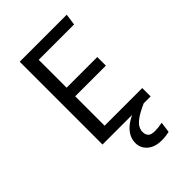

<svg xmlns="http://www.w3.org/2000/svg" viewBox="-271 -814 1158 1158"><g transform="rotate(-45 307.5 -235.0)"><path d="M217.9 -633.3V-395.4H479.5V-322.1H217.9V-71.3H539V0H128.7V-706.2H529.7L519.5 -633.3ZM466.7 -31.3 480 0Q427.2 23.6 399.7 43.3Q372.3 63.1 362.6 81.3Q352.8 99.5 352.8 117.4Q352.8 140.5 365.4 153.6Q377.9 166.7 410.3 166.7Q439 166.7 473.8 159.5L464.6 228.2Q449.2 231.3 434.6 233.3Q420 235.4 400 235.4Q341.5 235.4 308.2 206.2Q274.9 176.9 274.9 134.4Q274.9 80.5 320.3 39.2Q365.6 -2.1 466.7 -31.3Z"/></g></svg>

Font: FiraCode Nerd Font
Style: Regular
Weight: 400
Designer: Carrois Corporate, Edenspiekermann AG, Nikita Prokopov
Foundry: Carrois Corporate, Edenspiekermann AG, Nikita Prokopov
Version: Version 6.002;Nerd Fonts 3.4.0